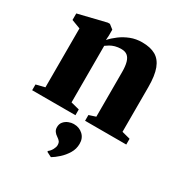

<svg xmlns="http://www.w3.org/2000/svg" viewBox="-187 -669 1006 1070"><g transform="rotate(30 316.0 -134.0)"><path d="M75.5 -51V-430L18.5 -451.5V-493.5L196.5 -537H210L237.5 -515.5V-478.5L235.5 -448Q255.5 -470.5 283 -491Q310.5 -511.5 344.5 -524.8Q378.5 -538 418 -538Q471 -538 504.8 -518.8Q538.5 -499.5 555 -456Q571.5 -412.5 571.5 -339V-51L625 -37V0H360V-37L403 -51V-337.5Q403 -376 396.2 -400Q389.5 -424 375 -435.8Q360.5 -447.5 336 -447.5Q313.5 -447.5 296.2 -442.5Q279 -437.5 266.2 -430Q253.5 -422.5 243.5 -415V-51L298 -37V0H19.5V-37ZM398 127Q398 160 380.8 188.5Q363.5 217 339.8 238.2Q316 259.5 297 270.5H295.5L265 255L264.5 249.5Q278 239.5 286.8 223.2Q295.5 207 295.5 195Q295.5 179.5 289.5 171.5Q283.5 163.5 270 154.5Q258 147 250 135.8Q242 124.5 242 108.5Q242 87.5 254 73.8Q266 60 282.8 53.5Q299.5 47 313.5 47H317Q351 47 374.8 69Q398.5 91 398 127Z"/></g></svg>

Font: Merriweather 96pt Black
Style: Regular
Weight: 900
Version: Version 2.100